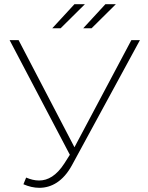

<svg xmlns="http://www.w3.org/2000/svg" viewBox="-20 -892 706 918"><path d="M69 -700H26L314 -152L288 -111C250 -52 209 -29 167 -29C146 -29 126 -34 105 -43L92 -11C117 0 143 6 168 6C226 6 282 -25 324 -102L649 -700H608L336 -188ZM418 -757 534 -872H484L378 -757ZM270 -757 386 -872H336L230 -757Z"/></svg>

Font: Montserrat-Alt1 ExtLt
Style: Regular
Weight: 200
Designer: Differentunic
Foundry: Differentunic
Version: Version 7.222